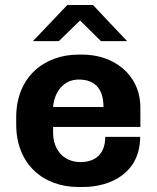

<svg xmlns="http://www.w3.org/2000/svg" viewBox="-20 -740 628 770"><path d="M250 -720 112 -575H216L301 -658L385 -575H490C444 -623 398 -672 353 -720ZM542 -191H402C402 -123 363 -90 303 -90C233 -90 193 -142 193 -207V-231H543V-307C543 -444 433 -521 311 -521H295C155 -521 45 -429 45 -270V-241C45 -82 153 10 295 10H311C429 10 542 -50 542 -191ZM296 -421C369 -421 395 -374 395 -311H193C198 -373 236 -421 296 -421Z"/></svg>

Font: Chivo
Style: Bold
Weight: 700
Designer: Hector Gatti
Foundry: Omnibus-Type
Version: Version 1.003;PS 001.003;hotconv 1.0.70;makeotf.lib2.5.58329